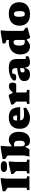

<svg xmlns="http://www.w3.org/2000/svg" viewBox="2080 -2869 802 5006"><g transform="rotate(-90 2481.0 -366.0)"><path d="M327.5 -76 388.5 -59.5V0H28.5V-59.5L89.5 -76V-568.5Q80 -575 53.5 -593.5Q27 -612 -2.5 -632V-698L279.5 -747H340.5L327.5 -597Z M640.5 -582Q567.5 -582 534 -603.2Q500.5 -624.5 500.5 -666Q500.5 -707.5 534 -727.2Q567.5 -747 640.5 -747Q713.5 -747 747 -727.2Q780.5 -707.5 780.5 -666Q780.5 -624.5 747 -603.2Q713.5 -582 640.5 -582ZM775 -537 762 -352V-76L823 -59.5V0H463V-59.5L524 -76V-347.5Q516 -355.5 493 -377.8Q470 -400 447 -422V-474L704 -537Z M1546.5 -281Q1546.5 -178.5 1516.5 -113Q1486.5 -47.5 1433.8 -16.2Q1381 15 1312 15Q1275.5 15 1244.5 4.2Q1213.5 -6.5 1191.8 -36Q1170 -65.5 1161 -122.5L1095 0H903L931 -142V-568.5L839 -632V-698L1121 -747H1182L1169 -597V-458Q1220 -495 1247.8 -511.5Q1275.5 -528 1292 -532.5Q1308.5 -537 1326.5 -537Q1437 -537 1491.8 -468.2Q1546.5 -399.5 1546.5 -281ZM1169 -225.5Q1169 -162 1184.2 -141Q1199.5 -120 1237.5 -120Q1273.5 -120 1294.5 -149.5Q1315.5 -179 1315.5 -264Q1315.5 -341 1292.8 -370.8Q1270 -400.5 1214.5 -400.5Q1195 -400.5 1169 -399Z M1919.5 -537Q2010.5 -537 2069 -508.5Q2127.5 -480 2157.8 -415.2Q2188 -350.5 2192.5 -241.5H1844.5Q1853.5 -182 1888 -161Q1922.5 -140 1994.5 -140Q2048 -140 2090.5 -143.5Q2133 -147 2174 -154.5V-84Q2087 -28 2028.8 -6.5Q1970.5 15 1923.5 15Q1779 15 1702.2 -53Q1625.5 -121 1625.5 -252Q1625.5 -384 1700.2 -460.5Q1775 -537 1919.5 -537ZM1906 -424.5Q1872 -424.5 1857 -404Q1842 -383.5 1840.5 -321.5H1974.5Q1973.5 -366 1966 -388Q1958.5 -410 1943.8 -417.2Q1929 -424.5 1906 -424.5Z M2741.5 -534.5Q2789 -534.5 2810 -509.8Q2831 -485 2831 -445Q2831 -403 2817 -373.8Q2803 -344.5 2791 -344.5H2587Q2578.5 -344.5 2573.5 -344.5V-78.5L2641.5 -59.5V0H2274.5V-59.5L2335.5 -76V-347.5L2258.5 -422V-474L2465.5 -537H2511.5L2565 -429Q2608.5 -476 2636.5 -498.2Q2664.5 -520.5 2688 -527.5Q2711.5 -534.5 2741.5 -534.5Z M3517 -25.5Q3484 -8.5 3444.5 3.2Q3405 15 3360.5 15Q3296.5 15 3261.2 -18Q3226 -51 3218.5 -128.5Q3202 -72.5 3179.5 -41.2Q3157 -10 3124.2 2.5Q3091.5 15 3044.5 15Q2960 15 2915.2 -21.5Q2870.5 -58 2870.5 -133.5Q2870.5 -170.5 2883 -199.2Q2895.5 -228 2930.8 -250.2Q2966 -272.5 3032.8 -289.8Q3099.5 -307 3208 -321V-361Q3208 -406.5 3188.2 -428.8Q3168.5 -451 3123 -451Q3105.5 -451 3093.2 -450.5Q3081 -450 3072 -449.5Q3063 -414.5 3052.5 -385.5Q3044 -361 3022.2 -352.8Q3000.5 -344.5 2957.5 -344.5Q2918 -344.5 2900 -357.5Q2882 -370.5 2882 -392Q2882 -421.5 2922 -455.2Q2962 -489 3036 -513Q3110 -537 3211 -537Q3340.5 -537 3392.8 -487.5Q3445 -438 3445 -345.5V-128.5Q3445 -107 3454 -99.8Q3463 -92.5 3481.5 -92.5Q3494.5 -92.5 3517 -96ZM3096.5 -180Q3096.5 -149 3105.5 -137.8Q3114.5 -126.5 3147.5 -126.5Q3177 -126.5 3192.5 -137.8Q3208 -149 3208 -168V-245Q3160 -241.5 3136 -234Q3112 -226.5 3104.2 -213.8Q3096.5 -201 3096.5 -180Z M4264 -49.5 4026 15H3994.5L3954 -72.5Q3911.5 -42 3884.8 -24.2Q3858 -6.5 3840.8 2Q3823.5 10.5 3811 12.8Q3798.5 15 3784.5 15Q3674.5 15 3619.5 -53.5Q3564.5 -122 3564.5 -241Q3564.5 -334 3606.8 -400.2Q3649 -466.5 3721.2 -501.8Q3793.5 -537 3883 -537Q3916 -537 3942 -534V-593.5L3850 -632V-698L4132 -747H4193L4180 -597V-158.5L4264 -94.5ZM3942 -327Q3942 -375.5 3929.5 -394.2Q3917 -413 3887.5 -413Q3858 -413 3837.5 -400Q3817 -387 3806.2 -354.5Q3795.5 -322 3795.5 -262.5Q3795.5 -182 3818.2 -151.8Q3841 -121.5 3896.5 -121.5Q3916 -121.5 3942 -123Z M4610 15Q4469 15 4391.8 -56.2Q4314.5 -127.5 4314.5 -257.5Q4314.5 -391 4397 -464Q4479.5 -537 4630 -537Q4771 -537 4848.2 -465.8Q4925.5 -394.5 4925.5 -264.5Q4925.5 -131 4843.2 -58Q4761 15 4610 15ZM4617.5 -120Q4660.5 -120 4677.5 -149.2Q4694.5 -178.5 4694.5 -252Q4694.5 -335.5 4678.5 -368.8Q4662.5 -402 4622.5 -402Q4580 -402 4562.8 -372.8Q4545.5 -343.5 4545.5 -270Q4545.5 -186.5 4561.8 -153.2Q4578 -120 4617.5 -120Z"/></g></svg>

Font: Newsreader 6pt ExtraBold
Style: Regular
Weight: 800
Designer: Hugues Gentile
Foundry: Production Type
Version: Version 1.003; ttfautohint (v1.8.3)